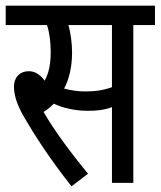

<svg xmlns="http://www.w3.org/2000/svg" viewBox="-20 -642 564 674"><path d="M448 -554H524V-622H0V-554H145C154 -527 158 -493 158 -459C158 -413 150 -383 137 -359C121 -380 103 -392 82 -392C45 -392 29 -366 29 -338C29 -310 38 -277 64 -232C100 -170 152 -88 231 12L289 -32C235 -98 173 -179 133 -249C146 -257 158 -267 169 -278C200 -263 244 -253 288 -253C321 -253 347 -256 373 -266V0H448ZM279 -321C253 -321 228 -325 205 -331C221 -360 233 -404 233 -457C233 -490 228 -528 220 -554H373V-336C342 -325 315 -321 279 -321Z"/></svg>

Font: Noto Sans ExtraCondensed
Style: Italic
Weight: 400
Width: 2
Italic angle: -12°
Designer: Monotype Design Team
Foundry: Monotype Imaging Inc.
Version: Version 2.013